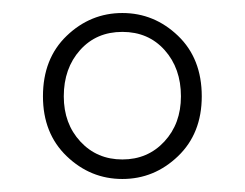

<svg xmlns="http://www.w3.org/2000/svg" viewBox="-20 -773 376 295"><path d="M46 -625Q46 -683 82.5 -718Q119 -753 168 -753Q217 -753 253.5 -718Q290 -683 290 -625Q290 -568 253.5 -533Q217 -498 168 -498Q119 -498 82.5 -533Q46 -568 46 -625ZM258 -625Q258 -668 233 -696Q208 -724 168 -724Q128 -724 103 -696Q78 -668 78 -625Q78 -583 103.5 -555.5Q129 -528 168 -528Q207 -528 232.5 -555.5Q258 -583 258 -625Z"/></svg>

Font: Noto Sans Korean Thin
Style: Regular
Weight: 250
Designer: Ryoko NISHIZUKA  (kana & ideographs); Paul D. Hunt (Latin, Greek & Cyrillic); Wenlong ZHANG  (bopomofo); Sandoll Communi
Foundry: Adobe Systems Incorporated
Version: Version 1.0001;PS 1;hotconv 1.0.78;makeotf.lib2.5.61930